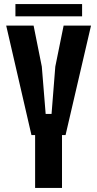

<svg xmlns="http://www.w3.org/2000/svg" viewBox="-20 -926 479 946"><path d="M153 0V-260.5H135L10.5 -800H145.5L186 -598L205 -364.5H234L252.5 -598L293.5 -800H428.5L303 -260.5H285.5V0ZM56 -906H384.5V-845.5H56Z"/></svg>

Font: Big Shoulders Text Thin ExtraBold
Style: Regular
Weight: 800
Version: Version 2.002